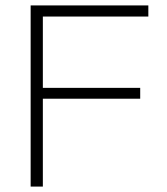

<svg xmlns="http://www.w3.org/2000/svg" viewBox="-20 -688 617 708"><path d="M93 0V-668H527V-627H138V-364H497V-324H138V0Z"/></svg>

Font: Gantari ExtraLight
Style: Regular
Weight: 250
Designer: Anugrah Pasau
Foundry: Lafontype
Version: Version 1.000